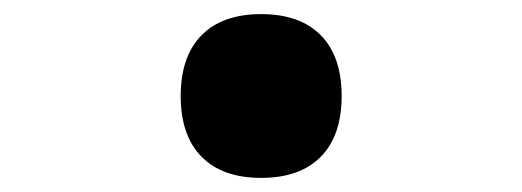

<svg xmlns="http://www.w3.org/2000/svg" viewBox="-20 -536 740 272"><path d="M350 -284Q295 -284 265.5 -314Q236 -344 236 -400Q236 -456 265.5 -486Q295 -516 350 -516Q405 -516 434.5 -486Q464 -456 464 -400Q464 -344 434.5 -314Q405 -284 350 -284Z"/></svg>

Font: Martian Mono SemiExpanded SemiBold
Style: Regular
Weight: 600
Monospace: yes
Version: Version 0.930